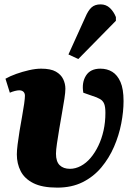

<svg xmlns="http://www.w3.org/2000/svg" viewBox="-20 -844 628 878"><path d="M242 14Q173 14 132.5 -6.5Q92 -27 74.5 -61.5Q57 -96 57 -138Q57 -155 60.5 -183.5Q64 -212 69.5 -245.5Q75 -279 81 -311.5Q87 -344 90.5 -369.5Q94 -395 94 -406Q94 -418 87 -424.5Q80 -431 68 -431Q60 -431 48 -428Q36 -425 25 -420L5 -484Q26 -496 54 -506Q82 -516 112.5 -523Q143 -530 168 -530Q212 -530 235.5 -516.5Q259 -503 269 -482Q279 -461 279 -438Q279 -422 274.5 -392.5Q270 -363 263.5 -327Q257 -291 251 -254.5Q245 -218 240.5 -188Q236 -158 236 -141Q236 -105 253 -88.5Q270 -72 300 -72Q325 -72 349.5 -85Q374 -98 394 -121.5Q414 -145 429.5 -177Q445 -209 453.5 -247Q462 -285 462 -328Q462 -355 456.5 -369Q451 -383 437.5 -391Q424 -399 401 -406L361 -420Q353 -466 373 -498Q393 -530 439 -530Q470 -530 493.5 -515.5Q517 -501 531 -469Q545 -437 545 -382Q545 -334 534.5 -279.5Q524 -225 501.5 -173Q479 -121 443.5 -78.5Q408 -36 358 -11Q308 14 242 14ZM338 -574 293 -595 370 -765Q383 -796 398.5 -810Q414 -824 440 -824Q465 -824 482.5 -807.5Q500 -791 510 -766V-749Z"/></svg>

Font: Literata 18pt ExtraBold
Style: Italic
Weight: 800
Italic angle: -2°
Designer: Latin by Veronika Burian and Jose Scaglione. Greek by Irene Vlachou. Cyrillic by Vera Evstafieva
Foundry: TypeTogether
Version: Version 3.103;gftools[0.9.29]